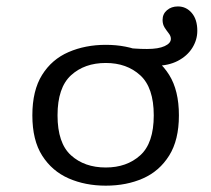

<svg xmlns="http://www.w3.org/2000/svg" viewBox="-20 -566 657 597"><path d="M461.3 -361.3Q439.5 -361.3 425 -362.5Q410.5 -363.7 398.4 -365.3L372.6 -416.9Q386.3 -416.1 401.6 -414.9Q416.9 -413.7 437.1 -413.7Q472.6 -413.7 491.9 -422.6Q511.3 -431.5 511.3 -445.2Q511.3 -454 504.8 -462.1Q498.4 -470.2 491.9 -480.2Q485.5 -490.3 485.5 -504Q485.5 -522.6 499.2 -534.3Q512.9 -546 533.1 -546Q558.9 -546 576.2 -525.8Q593.5 -505.6 593.5 -470.2Q593.5 -441.9 577.8 -416.9Q562.1 -391.9 532.7 -376.6Q503.2 -361.3 461.3 -361.3ZM308.9 11.3Q245.2 11.3 193.5 -11.3Q141.9 -33.9 111.3 -81.9Q80.6 -129.8 80.6 -207.3Q80.6 -284.7 110.9 -333.1Q141.1 -381.5 193.1 -404Q245.2 -426.6 308.9 -426.6Q373.4 -426.6 424.6 -404Q475.8 -381.5 506 -333.1Q536.3 -284.7 536.3 -207.3Q536.3 -130.6 506 -82.3Q475.8 -33.9 424.6 -11.3Q373.4 11.3 308.9 11.3ZM308.9 -45.2Q374.2 -45.2 416.1 -83.1Q458.1 -121 458.1 -207.3Q458.1 -293.5 416.1 -331.9Q374.2 -370.2 308.9 -370.2Q242.7 -370.2 200.8 -331.9Q158.9 -293.5 158.9 -207.3Q158.9 -121 200.8 -83.1Q242.7 -45.2 308.9 -45.2Z"/></svg>

Font: Playfair 5pt SemiExpanded Light
Style: Regular
Weight: 300
Width: 6
Designer: Claus Eggers Sørensen
Foundry: Claus Eggers Sørensen
Version: Version 2.203